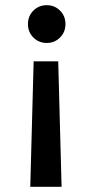

<svg xmlns="http://www.w3.org/2000/svg" viewBox="-20 -587 361 742"><path d="M161 -567Q191 -567 212 -546Q233 -525 233 -494Q233 -463 212 -442Q191 -421 161 -421Q130 -421 109 -442Q88 -463 88 -494Q88 -525 109 -546Q130 -567 161 -567ZM110 -350H205L218 135H97Z"/></svg>

Font: MSTAGE Medium
Style: Regular
Weight: 500
Designer: Ninad Kale (Devanagari), Jonny Pinhorn (Latin)
Foundry: Indian Type Foundry
Version: 4.004